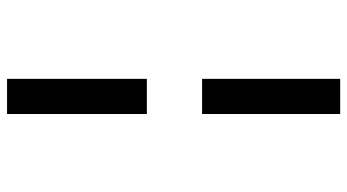

<svg xmlns="http://www.w3.org/2000/svg" viewBox="-246 -575 1012 560"><g transform="rotate(90 260.0 -295.0)"><path d="M210 -378.4V-781.2H312.5V-378.4ZM312.5 -217.3V190.4H210V-217.3Z"/></g></svg>

Font: Andika New Basic
Style: Bold
Weight: 700
Designer: Victor Gaultney, Annie Olsen, Pablo Ugerman
Foundry: SIL International
Version: Version 5.500; ttfautohint (v1.8.3)